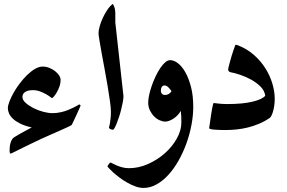

<svg xmlns="http://www.w3.org/2000/svg" viewBox="-20 -657 1464 978"><path d="M390.6 -119.1Q390.6 -118.7 387.5 -111.6Q384.3 -104.5 379.4 -93.5Q374.5 -82.5 368.7 -69.8Q362.8 -57.1 357.7 -46.4Q352.5 -35.6 349.1 -28.1Q345.7 -20.5 344.7 -20Q343.3 -18.6 328.6 -11.5Q314 -4.4 291 5.6Q268.1 15.6 241 27.6Q213.9 39.6 189 50.8Q154.8 66.9 126.7 80.6Q98.6 94.2 78.6 104.2Q58.6 114.3 47.1 119.9Q35.6 125.5 34.7 125.5Q28.8 125.5 28.8 108.9Q28.8 100.6 29.8 90.6Q30.8 80.6 33.7 70.8Q36.6 61 41.5 53Q46.4 44.9 54.7 40.5Q68.4 32.2 83 23.9Q95.7 16.6 111.3 8.3Q127 0 141.6 -7.8Q106.9 -15.6 83.7 -27.1Q60.5 -38.6 46.4 -51.8Q32.2 -64.9 26.1 -79.1Q20 -93.3 20 -105.5Q20 -119.1 28.1 -140.1Q36.1 -161.1 49.3 -184.6Q62.5 -208 80.6 -231.9Q98.6 -255.9 118.2 -274.9Q137.7 -293.9 158.2 -305.9Q178.7 -317.9 197.3 -317.9Q214.8 -317.9 231.2 -311.3Q247.6 -304.7 260.5 -294.7Q273.4 -284.7 281 -272.9Q288.6 -261.2 288.6 -250.5Q288.6 -231.9 282.5 -215.3Q276.4 -198.7 268.8 -185.8Q261.2 -172.9 254.2 -165Q247.1 -157.2 245.1 -157.2Q243.7 -157.2 235.6 -163.6Q227.5 -169.9 214.1 -177.5Q200.7 -185.1 183.6 -191.4Q166.5 -197.8 147.5 -197.8Q130.9 -197.8 120.6 -194.3Q110.4 -190.9 104.5 -185.8Q98.6 -180.7 96.4 -174.6Q94.2 -168.5 94.2 -163.6Q94.2 -147.9 110.4 -133.3Q126.5 -118.7 149.9 -106.7Q173.3 -94.7 200.2 -87.6Q227.1 -80.6 247.6 -80.6Q270 -80.6 292 -85.9Q309.6 -89.8 325.9 -96.4Q342.3 -103 354.7 -109.1Q367.2 -115.2 375 -120.1L382.8 -125Q384.8 -125 387.7 -122.8Q390.6 -120.6 390.6 -119.1Z M608.9 -167.5Q608.9 -154.8 605.5 -137Q602.1 -119.1 597.4 -99.9Q592.8 -80.6 586.7 -62.3Q580.6 -43.9 574.7 -29.1Q568.8 -14.2 563.7 -5.1Q558.6 3.9 555.7 3.9Q549.8 3.9 542.5 0.7Q535.2 -2.4 535.2 -7.8Q535.2 -9.8 536.9 -14.6Q538.6 -19.5 540 -29.1Q541.5 -38.6 543.2 -53.5Q544.9 -68.4 544.9 -89.4Q544.9 -107.9 540 -142.3Q535.2 -176.8 528.3 -218Q521.5 -259.3 513.2 -303.2Q504.9 -347.2 498 -385.3Q491.2 -423.3 486.6 -451.2Q481.9 -479 481.9 -487.8Q481.9 -502.4 488 -523.9Q494.1 -545.4 504.2 -566.9Q514.2 -588.4 527.3 -607.7Q540.5 -627 554.7 -637.2Q562 -627 564.7 -613.3Q567.4 -599.6 567.4 -590.3V-542.5Z M964.4 -112.8Q964.4 -68.4 955.3 -20.8Q946.3 26.9 929.7 73Q913.1 119.1 889.9 160.4Q866.7 201.7 838.6 232.7Q810.5 263.7 778.1 282Q745.6 300.3 710.9 300.3Q690.9 300.3 669.7 292.5Q648.4 284.7 627.7 272.9Q606.9 261.2 588.9 247.6Q570.8 233.9 557.1 221.7Q543.5 209.5 535.4 200.7Q527.3 191.9 527.3 190.9Q527.3 189.5 529.3 186.3Q531.2 183.1 533.7 179.4Q536.1 175.8 538.8 173.3Q541.5 170.9 542.5 170.9Q544.4 170.9 552.5 175.3Q560.5 179.7 573.5 185.3Q586.4 190.9 602.8 195.3Q619.1 199.7 637.2 199.7Q686 199.7 733.9 178.5Q781.7 157.2 819.6 123.8Q857.4 90.3 880.6 48.8Q903.8 7.3 903.8 -32.7Q903.8 -48.8 903.3 -63.5Q902.8 -78.1 900.9 -92.3Q893.1 -78.6 882.8 -68.4Q872.6 -58.1 861.3 -51.3Q850.1 -44.4 839.8 -41Q829.6 -37.6 821.8 -37.6Q809.1 -37.6 793.7 -44.2Q778.3 -50.8 765.6 -63.5Q752.9 -76.2 743.9 -94.2Q734.9 -112.3 734.9 -134.3Q734.9 -150.9 739.7 -173.3Q744.6 -195.8 752.9 -219.7Q761.2 -243.7 772.2 -267.1Q783.2 -290.5 795.7 -309.3Q808.1 -328.1 821.3 -339.4Q834.5 -350.6 846.7 -350.6Q866.2 -350.6 886.7 -334.7Q907.2 -318.8 924.3 -288.6Q941.4 -258.3 952.9 -214.1Q964.4 -169.9 964.4 -112.8ZM853.5 -192.9Q847.7 -201.7 838.1 -211.7Q828.6 -221.7 817.4 -221.7Q809.6 -221.7 804.4 -214.4Q799.3 -207 799.3 -193.8Q799.3 -185.5 804.9 -179.4Q810.5 -173.3 819.8 -173.3Q832.5 -173.3 841.3 -179.4Q850.1 -185.5 853.5 -192.9Z M1379.4 -153.8Q1379.4 -136.2 1377.2 -120.4Q1375 -104.5 1371.3 -91.3Q1367.7 -78.1 1363 -68.6Q1358.4 -59.1 1353 -55.7Q1327.1 -38.1 1299.1 -26.4Q1271 -14.6 1242.4 -7.6Q1213.9 -0.5 1184.8 2.4Q1155.8 5.4 1128.9 5.4Q1114.3 5.4 1099.4 4.9Q1084.5 4.4 1072.5 3.4Q1060.5 2.4 1053 0.5Q1045.4 -1.5 1045.4 -3.9Q1045.4 -5.4 1046.9 -15.1Q1048.3 -24.9 1050.5 -39.3Q1052.7 -53.7 1054.9 -70.1Q1057.1 -86.4 1059.8 -100.3Q1062.5 -114.3 1064.7 -123.3Q1066.9 -132.3 1068.4 -132.3Q1071.8 -132.3 1091.6 -129.6Q1111.3 -127 1137.2 -127Q1217.3 -127 1267.1 -139.2Q1316.9 -151.4 1331.1 -169.4Q1327.6 -195.3 1307.4 -215.6Q1287.1 -235.8 1260 -251Q1232.9 -266.1 1203.6 -275.9Q1174.3 -285.6 1152.3 -289.6Q1142.1 -293.5 1142.1 -303.7Q1142.1 -307.1 1144.8 -317.9Q1147.5 -328.6 1151.4 -342.5Q1155.3 -356.4 1159.7 -371.8Q1164.1 -387.2 1168.7 -399.9Q1173.3 -412.6 1176.3 -420.9Q1179.2 -429.2 1180.2 -429.2Q1181.6 -429.2 1186 -428Q1190.4 -426.8 1191.9 -426.3Q1238.3 -408.2 1273.4 -377.2Q1308.6 -346.2 1332 -308.8Q1355.5 -271.5 1367.4 -231Q1379.4 -190.4 1379.4 -153.8Z"/></svg>

Font: Accordance
Style: Bold
Weight: 700
Version: Version 1.2 (build January 31, 2020) Miklal Software Solutio